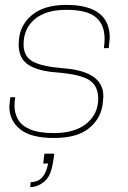

<svg xmlns="http://www.w3.org/2000/svg" viewBox="-20 -556 520 782"><path d="M200 6Q106 6 62 -29.5Q18 -65 18 -122L22 -160H42Q39 -142 39 -127Q39 -95 53.5 -69.5Q68 -44 103 -29Q138 -14 200 -14Q285 -14 332.5 -53Q380 -92 380 -154Q380 -206 344 -229.5Q308 -253 212 -261Q137 -266 96.5 -291.5Q56 -317 56 -375L57 -392Q61 -454 110.5 -495Q160 -536 250 -536Q427 -536 427 -402L423 -360H403Q406 -380 406 -398Q406 -456 370 -486Q334 -516 250 -516Q166 -516 121 -477.5Q76 -439 76 -375Q76 -326 113.5 -305.5Q151 -285 237 -278Q401 -266 401 -164L399 -141Q395 -79 346 -36.5Q297 6 200 6ZM103 206 105 186Q117 186 131 181Q145 176 157 160Q169 144 176 110H156L161 70H201Q196 113 188 139.5Q180 166 162 182Q135 206 103 206Z"/></svg>

Font: Tanohe Sans Thin
Style: Italic
Weight: 100
Designer: Village Type and Design LLC & Cristiano Sobral
Foundry: Cooper Hewitt Smithsonian Design Museum
Version: Version 1.00;September 29, 2021;FontCreator 13.0.0.2655 64-b